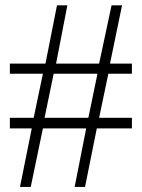

<svg xmlns="http://www.w3.org/2000/svg" viewBox="-20 -698 540 732"><path d="M184.6 -417 149.9 -249H316.9L351.6 -417ZM349.1 -208.5 304.2 14.6H264.6L308.6 -208.5H143.6L97.2 14.6H56.2L101.1 -208.5H17.6V-249H108.4L143.6 -417H17.6V-455.6H153.3L197.3 -677.7H236.8L193.8 -455.6H357.9L405.3 -677.7H445.3L399.4 -455.6H482.9V-417H393.1L357.9 -249H482.9V-208.5Z"/></svg>

Font: Doulos SIL Am
Style: Regular
Weight: 400
Designer: Walt Agee, Victor Gaultney, Peter Martin, Debbi Hosken, Becca Hirsbrunner
Foundry: SIL International
Version: Version 5.000